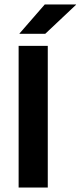

<svg xmlns="http://www.w3.org/2000/svg" viewBox="-20 -846 363 866"><path d="M195.5 -639V0H64V-639ZM68 -695 182 -826H323V-824.5L184 -693.5H68Z"/></svg>

Font: Anek Kannada SemiBold
Style: Regular
Weight: 600
Version: Version 1.003